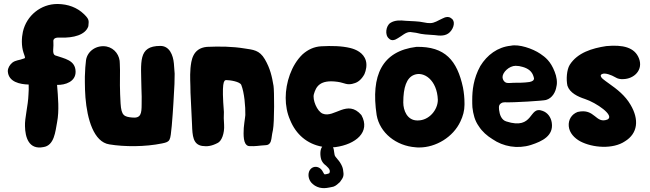

<svg xmlns="http://www.w3.org/2000/svg" viewBox="-20 -739 3286 971"><path d="M426.8 -606.4C429.7 -635.7 431.6 -640.6 405.3 -667C369.1 -702.1 323.2 -717.8 273.4 -718.8H269.5C187.5 -718.8 114.3 -661.1 95.7 -578.1C88.9 -547.9 87.9 -505.9 98.6 -473.6C106.4 -449.2 111.3 -445.3 98.6 -442.4C77.1 -433.6 59.6 -435.5 42 -421.9C29.3 -411.1 19.5 -395.5 19.5 -378.9C22.5 -324.2 81.1 -312.5 125 -311.5C126 -294.9 125 -277.3 124 -260.7C122.1 -204.1 104.5 -141.6 106.4 -100.6C107.4 -45.9 125 19.5 199.2 4.9C254.9 -2.9 259.8 -74.2 268.6 -120.1C280.3 -179.7 273.4 -249 268.6 -309.6C310.5 -308.6 363.3 -326.2 362.3 -377C361.3 -435.5 305.7 -442.4 258.8 -459C252 -461.9 248 -470.7 249 -487.3C250 -503.9 251 -516.6 250 -525.4C246.1 -549.8 269.5 -549.8 289.1 -548.8C349.6 -546.9 412.1 -561.5 426.8 -606.4Z M415 -434.6C412.1 -413.1 410.2 -385.7 409.2 -351.6V-323.2C409.2 -297.9 410.2 -272.5 412.1 -246.1C420.9 -136.7 454.1 -20.5 533.2 -8.8C609.4 3.9 714.8 3.9 799.8 -13.7C842.8 -22.5 840.8 -27.3 848.6 -102.5C855.5 -179.7 859.4 -258.8 862.3 -313.5L863.3 -366.2L859.4 -418C855.5 -460.9 836.9 -506.8 791 -506.8C676.8 -506.8 693.4 -426.8 695.3 -292C696.3 -262.7 697.3 -236.3 696.3 -211.9C696.3 -164.1 692.4 -140.6 649.4 -144.5C607.4 -148.4 593.8 -154.3 589.8 -215.8C585.9 -277.3 585.9 -341.8 586.9 -384.8L585.9 -417C586.9 -457 561.5 -495.1 518.6 -503.9C468.8 -512.7 421.9 -481.4 415 -434.6Z M1360.4 -82C1368.2 -122.1 1367.2 -281.2 1363.3 -304.7C1355.5 -351.6 1346.7 -392.6 1319.3 -439.5C1292 -486.3 1259.8 -487.3 1215.8 -494.1C1156.2 -503.9 1091.8 -504.9 1026.4 -502C952.1 -495.1 947.3 -429.7 943.4 -394.5C939.5 -347.7 943.4 -319.3 943.4 -270.5L951.2 -108.4C953.1 -51.8 956.1 -8.8 1002 -1C1027.3 2.9 1049.8 0 1080.1 -15.6C1100.6 -24.4 1116.2 -64.5 1113.3 -108.4C1111.3 -130.9 1111.3 -152.3 1112.3 -172.9C1100.6 -320.3 1111.3 -334 1124 -334C1143.6 -334 1193.4 -326.2 1200.2 -309.6C1215.8 -270.5 1221.7 -199.2 1220.7 -157.2C1219.7 -150.4 1218.8 -137.7 1215.8 -119.1C1212.9 -100.6 1211.9 -83 1211.9 -64.5C1211.9 -44.9 1213.9 -25.4 1220.7 -13.7C1225.6 -5.9 1231.4 0 1242.2 0C1256.8 1 1269.5 0 1281.2 -1C1292 -2 1306.6 -3.9 1325.2 -4.9C1340.8 -5.9 1349.6 -16.6 1352.5 -36.1C1355.5 -55.7 1357.4 -71.3 1360.4 -82Z M1687.5 -325.2C1723.6 -320.3 1735.4 -304.7 1773.4 -318.4C1790 -323.2 1808.6 -336.9 1823.2 -364.3C1831.1 -382.8 1836.9 -409.2 1830.1 -432.6C1818.4 -472.7 1779.3 -489.3 1752 -496.1C1708 -506.8 1657.2 -507.8 1604.5 -504.9C1568.4 -502.9 1537.1 -488.3 1509.8 -463.9C1453.1 -409.2 1424.8 -320.3 1424.8 -244.1C1424.8 -206.1 1431.6 -167 1447.3 -131.8C1476.6 -59.6 1533.2 -10.7 1609.4 2.9C1594.7 21.5 1600.6 60.5 1606.4 72.3C1611.3 83 1619.1 91.8 1628.9 98.6C1647.5 115.2 1651.4 125 1645.5 136.7C1644.5 138.7 1625 143.6 1622.1 142.6C1619.1 142.6 1617.2 136.7 1612.3 128.9C1595.7 96.7 1555.7 96.7 1543 128.9C1535.2 151.4 1543.9 177.7 1562.5 192.4C1574.2 203.1 1592.8 210.9 1608.4 211.9C1623 213.9 1639.6 210.9 1666 205.1C1678.7 201.2 1690.4 189.5 1699.2 181.6C1718.8 155.3 1719.7 149.4 1714.8 118.2C1712.9 107.4 1708 95.7 1699.2 82C1692.4 71.3 1682.6 62.5 1676.8 53.7C1668 43.9 1671.9 20.5 1664.1 5.9C1668.9 5.9 1672.9 4.9 1676.8 4.9C1778.3 -8.8 1855.5 -71.3 1807.6 -157.2C1736.3 -239.3 1670.9 -140.6 1612.3 -164.1C1583 -175.8 1559.6 -235.4 1567.4 -262.7C1578.1 -299.8 1596.7 -337.9 1687.5 -325.2Z M2261.7 -646.5C2251 -656.2 2233.4 -654.3 2217.8 -645.5C2195.3 -635.7 2177.7 -622.1 2155.3 -622.1C2139.6 -622.1 2141.6 -623 2127.9 -625C2090.8 -632.8 2069.3 -630.9 2031.2 -633.8C2004.9 -636.7 1976.6 -637.7 1954.1 -623C1931.6 -608.4 1924.8 -561.5 1947.3 -543.9C1959 -531.2 1976.6 -535.2 1992.2 -545.9C2013.7 -557.6 2031.2 -577.1 2054.7 -577.1L2084 -573.2C2121.1 -563.5 2139.6 -564.5 2177.7 -561.5C2205.1 -557.6 2234.4 -555.7 2254.9 -576.2C2276.4 -597.7 2284.2 -633.8 2261.7 -646.5ZM2308.6 -125C2321.3 -151.4 2329.1 -179.7 2329.1 -209V-216.8C2329.1 -244.1 2326.2 -271.5 2321.3 -296.9C2292 -432.6 2231.4 -504.9 2085.9 -502C1912.1 -480.5 1854.5 -358.4 1884.8 -157.2C1900.4 -67.4 1983.4 -1 2082 5.9C2087.9 6.8 2093.8 6.8 2100.6 6.8C2183.6 6.8 2271.5 -44.9 2308.6 -125ZM2019.5 -220.7C2019.5 -296.9 2036.1 -345.7 2074.2 -360.4C2124 -379.9 2190.4 -334 2194.3 -234.4C2194.3 -182.6 2149.4 -129.9 2093.8 -129.9H2088.9C2039.1 -130.9 2019.5 -180.7 2019.5 -220.7Z M2503.9 -183.6C2502.9 -199.2 2501 -210.9 2519.5 -219.7C2522.5 -220.7 2528.3 -221.7 2533.2 -221.7C2576.2 -219.7 2729.5 -229.5 2741.2 -233.4C2773.4 -242.2 2790 -274.4 2793.9 -300.8C2799.8 -322.3 2794.9 -352.5 2785.2 -376C2764.6 -429.7 2737.3 -450.2 2712.9 -466.8C2672.9 -494.1 2603.5 -516.6 2563.5 -507.8C2496.1 -501 2443.4 -460.9 2409.2 -405.3C2374 -341.8 2368.2 -281.2 2368.2 -233.4C2368.2 -220.7 2368.2 -209 2369.1 -196.3C2373 -162.1 2380.9 -128.9 2401.4 -100.6C2418 -74.2 2443.4 -51.8 2470.7 -35.2C2524.4 2 2596.7 15.6 2665 -5.9C2722.7 -24.4 2780.3 -52.7 2770.5 -118.2C2766.6 -145.5 2750 -169.9 2722.7 -178.7C2653.3 -205.1 2681.6 -79.1 2540 -125C2515.6 -132.8 2506.8 -159.2 2503.9 -183.6ZM2575.2 -320.3C2568.4 -319.3 2559.6 -319.3 2549.8 -319.3H2548.8C2530.3 -319.3 2521.5 -336.9 2521.5 -349.6C2521.5 -373 2554.7 -406.2 2587.9 -406.2C2599.6 -406.2 2611.3 -404.3 2624 -400.4C2650.4 -392.6 2670.9 -378.9 2678.7 -350.6C2679.7 -347.7 2680.7 -344.7 2680.7 -342.8C2680.7 -333 2672.9 -327.1 2657.2 -324.2C2629.9 -320.3 2602.5 -320.3 2575.2 -320.3Z M3024.4 -343.8C3017.6 -351.6 3013.7 -360.4 3026.4 -365.2C3041 -371.1 3071.3 -360.4 3092.8 -347.7C3103.5 -340.8 3117.2 -337.9 3131.8 -338.9C3186.5 -339.8 3233.4 -384.8 3211.9 -442.4C3190.4 -500 3129.9 -513.7 3045.9 -505.9C2974.6 -495.1 2900.4 -472.7 2861.3 -411.1C2845.7 -385.7 2842.8 -336.9 2849.6 -305.7C2861.3 -269.5 2902.3 -250 2938.5 -238.3C2995.1 -219.7 3089.8 -155.3 3052.7 -134.8C2991.2 -110.4 2990.2 -193.4 2901.4 -172.9C2870.1 -161.1 2853.5 -132.8 2856.4 -100.6C2859.4 -66.4 2885.7 -40 2914.1 -24.4C2976.6 8.8 3080.1 16.6 3140.6 -24.4C3206.1 -64.5 3212.9 -134.8 3168.9 -209C3141.6 -255.9 3101.6 -287.1 3058.6 -317.4C3055.7 -319.3 3031.2 -336.9 3024.4 -343.8Z"/></svg>

Font: Day Care
Style: Regular
Weight: 400
Designer: Noponies
Version: Version 1.000;PS 001.000;hotconv 1.0.88;makeotf.lib2.5.64775